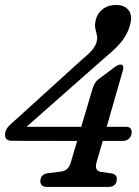

<svg xmlns="http://www.w3.org/2000/svg" viewBox="-20 -734 546 754"><path d="M342.5 -382.5Q350 -409.5 366 -422.5L422.5 -464.5Q442.5 -480.5 452.5 -480.5Q469 -480.5 462.5 -457.5L399 -236H474.5Q498.5 -236 497 -212.5Q496.5 -199.5 487 -190Q477.5 -180.5 461 -180.5H383.5L359 -96Q350 -63.5 376 -59L418.5 -53Q441 -48 438.5 -28.5Q436.5 0 405.5 0H165Q137 0 138.5 -25.5Q141 -49.5 166 -53.5L220.5 -60.5Q249 -64 258 -96L283 -180.5L27 -181Q-2.5 -181 0 -208Q1 -220.5 8.5 -231.5Q16 -242.5 34 -257L308 -505.5Q333 -526 344.5 -541Q356 -556 359.5 -570Q363.5 -585 360.2 -597Q357 -609 354.2 -622.8Q351.5 -636.5 356 -656Q362.5 -682 383.5 -698.2Q404.5 -714.5 436.5 -714.5Q465.5 -714.5 481.5 -698Q497.5 -681.5 494.5 -653Q489 -617.5 467.5 -584.5Q446 -551.5 389 -505L84 -236H299Z"/></svg>

Font: Fraunces 144pt S100
Style: Italic
Weight: 400
Italic angle: -16°
Version: Version 1.000; ttfautohint (v1.8.3)